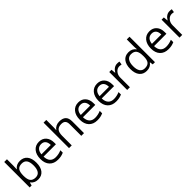

<svg xmlns="http://www.w3.org/2000/svg" viewBox="414 -2401 4052 4052"><g transform="rotate(-45 2440.0 -375.0)"><path d="M335 -543.9Q440.4 -543.9 498.8 -471.9Q557.1 -399.9 557.1 -268.1Q557.1 -136.2 498.3 -63.2Q439.5 9.8 335 9.8Q282.7 9.8 239.5 -9.5Q196.3 -28.8 167 -68.8H161.1L144 0H85.9V-759.8H167V-575.2Q167 -513.2 163.1 -463.9H167Q223.6 -543.9 335 -543.9ZM323.2 -476.1Q240.2 -476.1 203.6 -428.5Q167 -380.9 167 -268.1Q167 -155.3 204.6 -106.7Q242.2 -58.1 325.2 -58.1Q399.9 -58.1 436.5 -112.5Q473.1 -167 473.1 -269Q473.1 -373.5 436.5 -424.8Q399.9 -476.1 323.2 -476.1Z M924.8 9.8Q806.2 9.8 737.5 -62.5Q668.9 -134.8 668.9 -263.2Q668.9 -392.6 732.7 -468.8Q796.4 -544.9 903.8 -544.9Q1004.4 -544.9 1063 -478.8Q1121.6 -412.6 1121.6 -304.2V-252.9H752.9Q755.4 -158.7 800.5 -109.9Q845.7 -61 927.7 -61Q1014.2 -61 1098.6 -97.2V-24.9Q1055.7 -6.3 1017.3 1.7Q979 9.8 924.8 9.8ZM902.8 -477.1Q838.4 -477.1 800 -435.1Q761.7 -393.1 754.9 -318.8H1034.7Q1034.7 -395.5 1000.5 -436.3Q966.3 -477.1 902.8 -477.1Z M1626 0V-346.2Q1626 -411.6 1596.2 -443.8Q1566.4 -476.1 1502.9 -476.1Q1418.5 -476.1 1379.6 -430.2Q1340.8 -384.3 1340.8 -279.8V0H1259.8V-759.8H1340.8V-529.8Q1340.8 -488.3 1336.9 -460.9H1341.8Q1365.7 -499.5 1409.9 -521.7Q1454.1 -543.9 1510.7 -543.9Q1608.9 -543.9 1658 -497.3Q1707 -450.7 1707 -349.1V0Z M2099.6 9.8Q1981 9.8 1912.4 -62.5Q1843.8 -134.8 1843.8 -263.2Q1843.8 -392.6 1907.5 -468.8Q1971.2 -544.9 2078.6 -544.9Q2179.2 -544.9 2237.8 -478.8Q2296.4 -412.6 2296.4 -304.2V-252.9H1927.7Q1930.2 -158.7 1975.3 -109.9Q2020.5 -61 2102.5 -61Q2189 -61 2273.4 -97.2V-24.9Q2230.5 -6.3 2192.1 1.7Q2153.8 9.8 2099.6 9.8ZM2077.6 -477.1Q2013.2 -477.1 1974.9 -435.1Q1936.5 -393.1 1929.7 -318.8H2209.5Q2209.5 -395.5 2175.3 -436.3Q2141.1 -477.1 2077.6 -477.1Z M2660.6 9.8Q2542 9.8 2473.4 -62.5Q2404.8 -134.8 2404.8 -263.2Q2404.8 -392.6 2468.5 -468.8Q2532.2 -544.9 2639.6 -544.9Q2740.2 -544.9 2798.8 -478.8Q2857.4 -412.6 2857.4 -304.2V-252.9H2488.8Q2491.2 -158.7 2536.4 -109.9Q2581.5 -61 2663.6 -61Q2750 -61 2834.5 -97.2V-24.9Q2791.5 -6.3 2753.2 1.7Q2714.8 9.8 2660.6 9.8ZM2638.7 -477.1Q2574.2 -477.1 2535.9 -435.1Q2497.6 -393.1 2490.7 -318.8H2770.5Q2770.5 -395.5 2736.3 -436.3Q2702.1 -477.1 2638.7 -477.1Z M3239.7 -544.9Q3275.4 -544.9 3303.7 -539.1L3292.5 -463.9Q3259.3 -471.2 3233.9 -471.2Q3168.9 -471.2 3122.8 -418.5Q3076.7 -365.7 3076.7 -287.1V0H2995.6V-535.2H3062.5L3071.8 -436H3075.7Q3105.5 -488.3 3147.5 -516.6Q3189.5 -544.9 3239.7 -544.9Z M3748 -71.8H3743.7Q3687.5 9.8 3575.7 9.8Q3470.7 9.8 3412.4 -62Q3354 -133.8 3354 -266.1Q3354 -398.4 3412.6 -471.7Q3471.2 -544.9 3575.7 -544.9Q3684.6 -544.9 3742.7 -465.8H3749L3745.6 -504.4L3743.7 -542V-759.8H3824.7V0H3758.8ZM3585.9 -58.1Q3668.9 -58.1 3706.3 -103.3Q3743.7 -148.4 3743.7 -249V-266.1Q3743.7 -379.9 3705.8 -428.5Q3668 -477.1 3585 -477.1Q3513.7 -477.1 3475.8 -421.6Q3438 -366.2 3438 -265.1Q3438 -162.6 3475.6 -110.4Q3513.2 -58.1 3585.9 -58.1Z M4222.7 9.8Q4104 9.8 4035.4 -62.5Q3966.8 -134.8 3966.8 -263.2Q3966.8 -392.6 4030.5 -468.8Q4094.2 -544.9 4201.7 -544.9Q4302.2 -544.9 4360.8 -478.8Q4419.4 -412.6 4419.4 -304.2V-252.9H4050.8Q4053.2 -158.7 4098.4 -109.9Q4143.6 -61 4225.6 -61Q4312 -61 4396.5 -97.2V-24.9Q4353.5 -6.3 4315.2 1.7Q4276.9 9.8 4222.7 9.8ZM4200.7 -477.1Q4136.2 -477.1 4097.9 -435.1Q4059.6 -393.1 4052.7 -318.8H4332.5Q4332.5 -395.5 4298.3 -436.3Q4264.2 -477.1 4200.7 -477.1Z M4801.8 -544.9Q4837.4 -544.9 4865.7 -539.1L4854.5 -463.9Q4821.3 -471.2 4795.9 -471.2Q4731 -471.2 4684.8 -418.5Q4638.7 -365.7 4638.7 -287.1V0H4557.6V-535.2H4624.5L4633.8 -436H4637.7Q4667.5 -488.3 4709.5 -516.6Q4751.5 -544.9 4801.8 -544.9Z"/></g></svg>

Font: f1_56222 
Style: Regular
Weight: 400
Foundry: Ascender Corporation
Version: Version 1.10